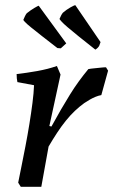

<svg xmlns="http://www.w3.org/2000/svg" viewBox="-20 -719 436 739"><path d="M60 0 50 -16Q55 -41 62.5 -78Q70 -115 78 -156.5Q86 -198 93 -241Q100 -284 105 -323Q110 -362 111 -391L47 -403Q44 -416 44 -434Q81 -438 123 -445.5Q165 -453 199 -465L213 -432L170 -234L178 -232Q197 -267 214.5 -297Q232 -327 249 -354.5Q266 -382 283.5 -406Q301 -430 320 -453Q330 -455 342 -456Q354 -457 366.5 -458.5Q379 -460 388 -460L396 -447L370 -353Q359 -351 348 -346.5Q337 -342 326.5 -336Q316 -330 304 -322Q286 -309 268.5 -292.5Q251 -276 234 -255Q217 -234 200.5 -209Q184 -184 167 -155L139 0ZM347 -528Q310 -557 283.5 -578.5Q257 -600 240.5 -614Q224 -628 216.5 -636.5Q209 -645 209 -646Q212 -653 215 -659Q218 -665 222 -670Q236 -682 251 -690.5Q266 -699 270 -699L367 -557L362 -543Q360 -539 356 -535Q352 -531 347 -528ZM214 -533 201 -534Q166 -561 140.5 -581Q115 -601 99 -614Q83 -627 76 -634.5Q69 -642 70 -643Q73 -650 76 -656.5Q79 -663 83 -668Q98 -680 112.5 -688.5Q127 -697 129 -697L235 -552Z"/></svg>

Font: Labrada Medium
Style: Italic
Weight: 500
Italic angle: -7°
Designer: Mercedes Jáuregui
Foundry: Omnibus-Type Team
Version: Version 1.000